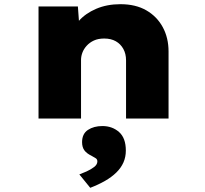

<svg xmlns="http://www.w3.org/2000/svg" viewBox="-20 -566 978 917"><path d="M164 0V-535H352L362 -398L312 -384Q324 -429 356 -465.5Q388 -502 439.5 -524Q491 -546 555 -546Q628 -546 679 -516.5Q730 -487 757.5 -436Q785 -385 785 -320V0H582V-278Q582 -309 569 -332.5Q556 -356 533 -369Q510 -382 478 -382Q449 -382 428.5 -372.5Q408 -363 394 -347.5Q380 -332 373.5 -314.5Q367 -297 367 -280V0H266Q218 0 192.5 0Q167 0 164 0ZM411 331 359 267Q373 262 393 253Q413 244 429 232Q445 220 445 205Q445 195 437.5 190Q430 185 417 178Q394 167 383 152Q372 137 372 113Q372 73 400 54.5Q428 36 469 36Q516 36 548.5 64.5Q581 93 581 153Q581 184 569.5 210Q558 236 535.5 258Q513 280 481.5 298Q450 316 411 331Z"/></svg>

Font: Lexend Peta Black
Style: Regular
Weight: 900
Version: Version 1.007